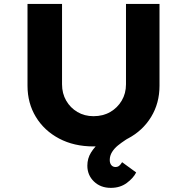

<svg xmlns="http://www.w3.org/2000/svg" viewBox="-20 -720 927 952"><path d="M529.5 211.5Q478.6 211.5 445.9 180Q413.1 148.4 413.1 101.4Q413.1 65.6 431.2 36.4Q449.4 7.1 478.2 -16.8Q507.1 -40.7 541.4 -61Q575.7 -81.2 608 -97.9L635.6 -47.6Q620.3 -37.9 601.2 -25.3Q582.1 -12.8 564.3 1.6Q546.6 16.1 535.4 34.2Q524.2 52.4 524.2 73.2Q524.2 89.4 532 98.7Q539.9 108.1 552.4 108.1Q563.9 108.1 571.4 101.6Q579 95.2 585.4 84.2L655.2 135.1Q641 163.3 608.3 187.4Q575.6 211.5 529.5 211.5ZM443.6 6Q346.9 6 273.2 -33Q199.4 -72 157.9 -140.2Q116.4 -208.4 116.4 -295V-700.4H287.6V-302Q287.6 -256.6 308.2 -221Q328.8 -185.3 363.9 -164.6Q399.1 -143.9 443.6 -143.9Q490.6 -143.9 526.5 -164.6Q562.3 -185.3 583.5 -221Q604.7 -256.6 604.7 -302V-700.4H770.9V-295Q770.9 -208.4 729.3 -140.2Q687.8 -72 614.1 -33Q540.4 6 443.6 6Z"/></svg>

Font: Lexend Exa
Style: Regular
Weight: 400
Designer: Bonnie Shaver-Troup, Thomas Jockin
Foundry: Lexend
Version: Version 1.007